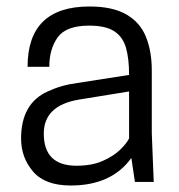

<svg xmlns="http://www.w3.org/2000/svg" viewBox="-20 -561 552 592"><path d="M198 11Q119 11 82 -32Q45 -75 45 -134Q45 -242 127 -279Q170 -299 218 -305L378 -330Q378 -380 368.5 -413.5Q359 -447 332.5 -464.5Q306 -482 255 -482Q184 -482 158 -446Q132 -410 132 -355H65Q65 -541 256 -541Q327 -541 369.5 -516.5Q412 -492 430 -447.5Q448 -403 448 -344V-150L454 0H396L385 -74Q324 11 198 11ZM216 -50Q263 -50 296 -64.5Q329 -79 349 -98Q369 -117 378 -134V-279L224 -254Q115 -236 115 -149Q115 -50 216 -50Z"/></svg>

Font: Tanohe Sans
Style: Regular
Weight: 400
Designer: Village Type and Design LLC & Cristiano Sobral
Foundry: Cooper Hewitt Smithsonian Design Museum
Version: Version 1.00;September 29, 2021;FontCreator 13.0.0.2655 64-b